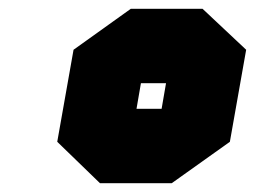

<svg xmlns="http://www.w3.org/2000/svg" viewBox="-20 -757 579 436"><path d="M207 -341 110 -435 147 -644 277 -737H440L539 -644L502 -435L370 -341ZM290 -510H347L357 -568H300Z"/></svg>

Font: Tomorrow Black
Style: Italic
Weight: 900
Italic angle: -10°
Designer: Tony de Marco, Monica Rizzolli
Foundry: Just in Type
Version: Version 2.002